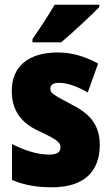

<svg xmlns="http://www.w3.org/2000/svg" viewBox="-20 -786 472 816"><path d="M402 -756V-766H212C187 -722 151 -668 118 -620V-606H240C291 -649 368 -721 402 -756ZM404 -170C404 -259 358 -305 282 -343C205 -384 194 -390 194 -409C194 -426 207 -434 232 -434C268 -434 314 -416 353 -393L397 -516C339 -547 286 -563 225 -563C103 -563 30 -505 30 -400C30 -318 68 -265 143 -230C225 -192 237 -180 237 -160C237 -138 221 -129 187 -129C139 -129 80 -148 31 -174V-21C86 2 140 10 201 10C335 10 404 -55 404 -170Z"/></svg>

Font: Noto Sans Arabic UI Cn Bk
Style: Regular
Weight: 900
Width: 3
Designer: Monotype Design Team, Nadine Chahine and Nizar Qandah
Foundry: Monotype Imaging Inc.
Version: Version 2.010